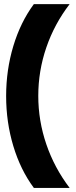

<svg xmlns="http://www.w3.org/2000/svg" viewBox="-20 -772 368 933"><path d="M318.4 141.1H144.5Q79.6 53.7 44.7 -62.3Q9.8 -178.2 9.8 -305.2Q9.8 -432.1 44.7 -548.1Q79.6 -664.1 144.5 -752H318.4Q244.1 -655.3 205.1 -541.3Q166 -427.2 166 -306.2Q166 -185.5 205.1 -71Q244.1 43.5 318.4 141.1Z"/></svg>

Font: Kumbh Sans Black
Style: Regular
Weight: 900
Version: Version 1.005